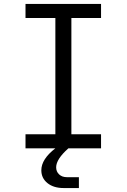

<svg xmlns="http://www.w3.org/2000/svg" viewBox="-20 -750 640 971"><path d="M491 -659H341V-71H491V0H326Q264 55 264 96Q264 118 279 132Q294 146 318 146H379V201H302Q251 201 220 176Q189 151 189 111Q189 55 260 0H109V-71H260V-659H109V-730H491Z"/></svg>

Font: JetBrains Mono Semi Light
Style: Regular
Weight: 350
Monospace: yes
Designer: Philipp Nurullin, Konstantin Bulenkov
Foundry: JetBrains
Version: 2.002